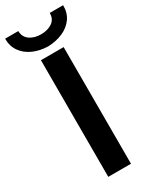

<svg xmlns="http://www.w3.org/2000/svg" viewBox="-252 -971 822 1026"><g transform="rotate(-30 159.0 -457.5)"><path d="M88.4 -719.7H228.5V0H88.4ZM-20 -915H61.5Q62 -878.4 89.8 -858.6Q117.7 -838.9 158.7 -838.9Q200.7 -838.9 228.3 -858.2Q255.9 -877.4 255.4 -915H337.9Q338.9 -868.2 314.9 -834.7Q291 -801.3 249.8 -783.4Q208.5 -765.6 158.7 -764.2Q108.9 -765.6 68.4 -783.4Q27.8 -801.3 3.9 -834.7Q-20 -868.2 -20 -915Z"/></g></svg>

Font: Reddit Sans
Style: Bold
Weight: 700
Designer: Stephen Hutchings
Foundry: Reddit
Version: Version 1.013